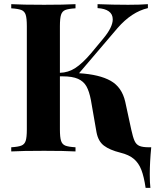

<svg xmlns="http://www.w3.org/2000/svg" viewBox="-20 -728 761 923"><path d="M700 110Q700 151 703 175H680Q672 121 659.5 88.5Q647 56 623.5 36Q600 16 559 6Q507 -7 479.5 -28Q452 -49 444 -92L417 -247Q409 -289 395.5 -313Q382 -337 355 -349Q328 -361 281 -361H268V-106Q268 -68 273.5 -51Q279 -34 294 -28Q309 -22 343 -20V0Q289 -3 192 -3Q85 -3 34 0V-20Q67 -22 82.5 -28Q98 -34 103.5 -51Q109 -68 109 -106V-602Q109 -640 103.5 -657Q98 -674 82.5 -680Q67 -686 34 -688V-708Q85 -705 192 -705Q289 -705 343 -708V-688Q309 -686 294 -680Q279 -674 273.5 -657Q268 -640 268 -602V-378Q308 -379 342 -401Q376 -423 417 -471L476 -542Q522 -597 522 -635Q522 -660 503 -673.5Q484 -687 449 -689V-708Q523 -705 596 -705Q655 -705 691 -708V-689Q613 -671 545 -593L360 -376Q458 -370 512 -339.5Q566 -309 582 -239L611 -105Q619 -68 627 -50.5Q635 -33 650.5 -26.5Q666 -20 696 -20H707Q700 53 700 110Z"/></svg>

Font: Playfair Display SC
Style: Bold
Weight: 700
Designer: Claus Eggers Sørensen
Foundry: Claus Eggers Sørensen
Version: Version 1.200; ttfautohint (v1.6)